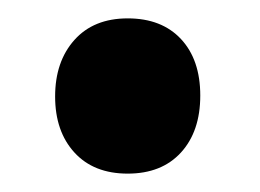

<svg xmlns="http://www.w3.org/2000/svg" viewBox="-20 -404 283 209"><path d="M61 -360.5Q82 -384 119 -384Q156 -384 177 -361.5Q198 -339 198 -300Q198 -261 177 -238Q156 -215 119 -215Q82 -215 61 -238Q40 -261 40 -299Q40 -337 61 -360.5Z"/></svg>

Font: Andada SC
Style: Bold
Weight: 700
Designer: Carolina Giovagnoli
Foundry: Carolina Giovagnoli
Version: Version 1.003